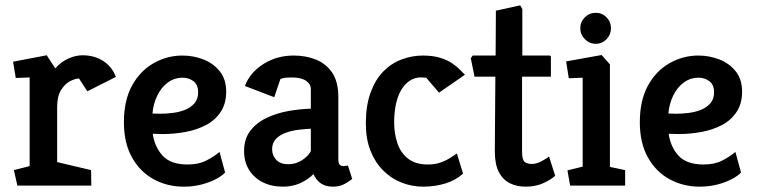

<svg xmlns="http://www.w3.org/2000/svg" viewBox="-20 -695 2833 719"><path d="M45 0 32 -58 91 -73V-405L39 -403L29 -464L155 -488L187 -439Q208 -463 235.5 -475.5Q263 -488 289 -488Q333 -488 366 -467Q399 -446 414 -407L307 -353L276 -401Q262 -401 242.5 -391Q223 -381 208.5 -357.5Q194 -334 194 -294V-88L321 -58L322 0Z M668 4Q606 4 555 -24Q504 -52 474 -106Q444 -160 444 -237Q444 -319 474.5 -374.5Q505 -430 555.5 -458.5Q606 -487 663 -487Q704 -487 741.5 -472.5Q779 -458 803 -428Q827 -398 827 -352Q827 -307 806.5 -276Q786 -245 752 -227Q718 -209 675.5 -201Q633 -193 589 -193L552 -194Q559 -145 589 -112Q619 -79 683 -79Q724 -79 753 -94Q782 -109 802 -126L823 -49Q811 -36 788 -24Q765 -12 734.5 -4Q704 4 668 4ZM551 -270 579 -269Q601 -269 626 -272Q651 -275 672.5 -283.5Q694 -292 708 -308Q722 -324 722 -349Q722 -378 704.5 -391Q687 -404 664 -404Q633 -404 608.5 -386Q584 -368 569 -337Q554 -306 551 -270Z M1040 4Q996 4 963 -13Q930 -30 912 -60Q894 -90 894 -129Q894 -175 917.5 -205.5Q941 -236 979.5 -254Q1018 -272 1061.5 -279.5Q1105 -287 1144 -288V-362Q1144 -380 1126 -392.5Q1108 -405 1072 -405Q1062 -405 1050 -404Q1038 -403 1030 -399L1007 -331L897 -373Q916 -423 966 -455Q1016 -487 1080 -487Q1126 -487 1164 -471.5Q1202 -456 1224.5 -422Q1247 -388 1247 -332V-97Q1247 -84 1252 -78.5Q1257 -73 1266 -73Q1271 -73 1276 -74Q1281 -75 1283 -75L1299 -25Q1291 -18 1272 -7Q1253 4 1227 4Q1198 4 1180.5 -9Q1163 -22 1154 -43Q1133 -22 1104 -9Q1075 4 1040 4ZM1059 -80Q1088 -80 1111 -95Q1134 -110 1144 -129V-213Q1123 -212 1098 -209Q1073 -206 1050.5 -198Q1028 -190 1013.5 -175Q999 -160 999 -136Q999 -113 1014.5 -96.5Q1030 -80 1059 -80Z M1565 4Q1522 4 1483 -11.5Q1444 -27 1414 -57.5Q1384 -88 1367 -131.5Q1350 -175 1350 -233Q1350 -299 1367.5 -347.5Q1385 -396 1414.5 -426.5Q1444 -457 1483 -472Q1522 -487 1564 -487Q1601 -487 1628.5 -478.5Q1656 -470 1674.5 -457Q1693 -444 1704.5 -432Q1716 -420 1721 -415L1624 -348L1576 -404L1559 -405Q1534 -406 1514 -392.5Q1494 -379 1481 -355.5Q1468 -332 1462 -301.5Q1456 -271 1456 -236Q1456 -196 1468 -159.5Q1480 -123 1508 -101Q1536 -79 1582 -79Q1608 -79 1628.5 -86Q1649 -93 1664.5 -103Q1680 -113 1691 -120L1714 -45Q1687 -20 1648 -8Q1609 4 1565 4Z M1948 4Q1915 4 1889 -9Q1863 -22 1848 -51Q1833 -80 1833 -128L1835 -408H1757L1743 -477L1750 -487H1836L1837 -655L1928 -675L1936 -661V-487H2038Q2043 -487 2043 -481V-408H1935V-127Q1935 -97 1944.5 -89Q1954 -81 1971 -81Q1989 -81 2008.5 -91.5Q2028 -102 2036 -109L2059 -37Q2046 -24 2016.5 -10Q1987 4 1948 4Z M2115 0 2105 -57 2162 -71V-404L2110 -402L2100 -465L2233 -489L2264 -454V-70L2321 -58V0ZM2211 -531Q2187 -531 2170 -548.5Q2153 -566 2153 -589Q2153 -613 2170 -630Q2187 -647 2211 -647Q2235 -647 2251.5 -630Q2268 -613 2268 -589Q2268 -566 2251.5 -548.5Q2235 -531 2211 -531Z M2600 4Q2538 4 2487 -24Q2436 -52 2406 -106Q2376 -160 2376 -237Q2376 -319 2406.5 -374.5Q2437 -430 2487.5 -458.5Q2538 -487 2595 -487Q2636 -487 2673.5 -472.5Q2711 -458 2735 -428Q2759 -398 2759 -352Q2759 -307 2738.5 -276Q2718 -245 2684 -227Q2650 -209 2607.5 -201Q2565 -193 2521 -193L2484 -194Q2491 -145 2521 -112Q2551 -79 2615 -79Q2656 -79 2685 -94Q2714 -109 2734 -126L2755 -49Q2743 -36 2720 -24Q2697 -12 2666.5 -4Q2636 4 2600 4ZM2483 -270 2511 -269Q2533 -269 2558 -272Q2583 -275 2604.5 -283.5Q2626 -292 2640 -308Q2654 -324 2654 -349Q2654 -378 2636.5 -391Q2619 -404 2596 -404Q2565 -404 2540.5 -386Q2516 -368 2501 -337Q2486 -306 2483 -270Z"/></svg>

Font: Kreon Medium
Style: Regular
Weight: 500
Version: Version 2.002